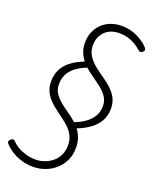

<svg xmlns="http://www.w3.org/2000/svg" viewBox="-310 -1146 1374 1726"><g transform="rotate(20 377.5 -283.0)"><path d="M226 449Q176 449 133 438Q90 427 54.5 409.5Q19 392 -8.5 370Q-36 348 -55 326Q-62 316 -58.5 306.5Q-55 297 -45 288Q-33 279 -24 278Q-15 277 -6 286Q18 313 54 334Q90 355 134 367.5Q178 380 228 380Q269 380 310 365.5Q351 351 384.5 323.5Q418 296 438 254.5Q458 213 458 159Q458 116 443.5 82Q429 48 404.5 20Q380 -8 350 -31.5Q320 -55 288 -78.5Q256 -102 225.5 -126.5Q195 -151 171 -180.5Q147 -210 132.5 -246.5Q118 -283 118 -328Q118 -399 146.5 -450.5Q175 -502 226 -538.5Q277 -575 342 -599Q316 -632 300.5 -671Q285 -710 285 -761Q285 -817 304.5 -863.5Q324 -910 359 -944Q394 -978 442 -996.5Q490 -1015 549 -1015Q600 -1015 648 -1000Q696 -985 737.5 -959Q779 -933 807 -901Q816 -890 815 -881Q814 -872 803 -862Q793 -852 782.5 -851.5Q772 -851 765 -858Q735 -885 701.5 -905Q668 -925 630 -935.5Q592 -946 548 -946Q493 -946 451 -924Q409 -902 384.5 -860.5Q360 -819 360 -762Q360 -721 375 -688Q390 -655 415 -627.5Q440 -600 470.5 -576.5Q501 -553 534 -530.5Q567 -508 597.5 -483.5Q628 -459 653 -430Q678 -401 693 -364.5Q708 -328 708 -282Q708 -212 677.5 -160Q647 -108 595 -71.5Q543 -35 478 -10Q503 22 518 63Q533 104 533 157Q533 224 508 277.5Q483 331 440 369.5Q397 408 341.5 428.5Q286 449 226 449ZM437 -54Q496 -77 540 -108.5Q584 -140 608 -182.5Q632 -225 632 -280Q632 -313 621 -339Q610 -365 590.5 -388Q571 -411 546 -431.5Q521 -452 493 -471.5Q465 -491 436.5 -512Q408 -533 382 -556Q324 -533 281.5 -502Q239 -471 216 -428.5Q193 -386 193 -330Q193 -297 203.5 -270Q214 -243 233.5 -220.5Q253 -198 277 -177.5Q301 -157 328.5 -138Q356 -119 384 -98.5Q412 -78 437 -54Z"/></g></svg>

Font: Playwrite RO Light
Style: Regular
Weight: 300
Version: Version 1.002